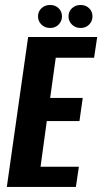

<svg xmlns="http://www.w3.org/2000/svg" viewBox="-20 -737 403 757"><path d="M6.9 0 90.9 -591H363.2L351 -509.3H199.8L177.8 -351H306.2L293.3 -259.7H164.5L139.9 -79.7H291L279.2 0ZM177.5 -626.7Q157.2 -626.7 143.6 -640Q129.9 -653.3 129.9 -672.5Q129.9 -691.8 143.6 -704.6Q157.2 -717.4 177.5 -717.4Q197.7 -717.4 211 -704.6Q224.4 -691.8 224.4 -672.5Q224.4 -653.3 211 -640Q197.7 -626.7 177.5 -626.7ZM297.7 -626.7Q277.5 -626.7 263.8 -640Q250.1 -653.3 250.1 -672.5Q250.1 -691.8 263.8 -704.6Q277.5 -717.4 297.7 -717.4Q318 -717.4 331.3 -704.6Q344.6 -691.8 344.6 -672.5Q344.6 -653.3 331.3 -640Q318 -626.7 297.7 -626.7Z"/></svg>

Font: Alumni Sans Thin
Style: Italic
Weight: 100
Italic angle: -8°
Designer: Robert E. Leuschke
Foundry: Robert E. Leuschke
Version: Version 1.016